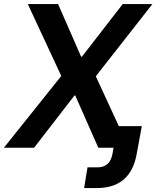

<svg xmlns="http://www.w3.org/2000/svg" viewBox="-46 -748 792 972"><path d="M248 -727.5 364.7 -460.9H368.7L575.2 -727.5H725.6L439 -361.8L606 0H451.7L335 -264.6H331.1L126.5 0H-26.4L264.2 -363.3L94.7 -727.5ZM443.4 204.1H379.9L397 99.1H449.2Q479 99.1 498.3 82Q517.6 64.9 523.9 28.3L528.8 0H483.4L501.5 -109.4H671.9L646 31.7Q615.2 204.1 443.4 204.1Z"/></svg>

Font: Inter Display Semi Bold
Style: Italic
Weight: 600
Italic angle: -9.39999°
Designer: Rasmus Andersson
Foundry: rsms
Version: Version 4.000;git-4fc901f